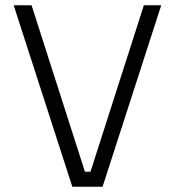

<svg xmlns="http://www.w3.org/2000/svg" viewBox="-20 -710 665 730"><path d="M255 0 32 -690H100L303 -57H324L527 -690H593L370 0Z"/></svg>

Font: Mozilla Headline ExtraLight
Style: Regular
Weight: 200
Designer: Studio DRAMA
Foundry: Studio DRAMA
Version: Version 1.000